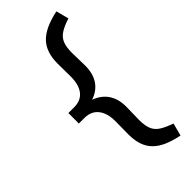

<svg xmlns="http://www.w3.org/2000/svg" viewBox="-286 -742 984 984"><g transform="rotate(-45 205.5 -250.0)"><path d="M369 200Q320 190 285 174.5Q250 159 227.5 136Q205 113 194.5 81Q184 49 184 7L185 -88Q185 -146 159.5 -178.5Q134 -211 87 -212H44V-288H89Q136 -289 160.5 -321Q185 -353 185 -412L184 -507Q184 -589 227 -634Q270 -679 369 -700L387 -631Q344 -617 319.5 -601Q295 -585 285 -559.5Q275 -534 275 -493L277 -398Q277 -340 250.5 -302Q224 -264 174 -249L173 -252Q224 -235 250.5 -197Q277 -159 277 -102L275 -7Q275 34 285 59Q295 84 319.5 100Q344 116 387 131Z"/></g></svg>

Font: Our Lexend
Style: Regular
Weight: 400
Designer: Bonnie Shaver-Troup, Thomas Jockin
Foundry: Lexend
Version: Version 1.007